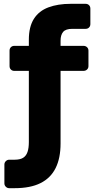

<svg xmlns="http://www.w3.org/2000/svg" viewBox="-20 -760 514 1005"><path d="M28 225Q18 225 10.5 217.5Q3 210 3 200V101Q3 91 10.5 83.5Q18 76 28 76H56Q85 76 101 66Q117 56 124 35.5Q131 15 131 -16V-389H55Q44 -389 37 -396Q30 -403 30 -414V-495Q30 -506 37 -513Q44 -520 55 -520H131V-552Q131 -620 157.5 -661.5Q184 -703 233.5 -721.5Q283 -740 350 -740H428Q439 -740 446 -733Q453 -726 453 -715V-634Q453 -623 446 -616Q439 -609 428 -609H358Q324 -609 310.5 -593Q297 -577 297 -547V-520H417Q428 -520 435.5 -513Q443 -506 443 -495V-414Q443 -403 435.5 -396Q428 -389 417 -389H297V-9Q297 68 271 120Q245 172 192 198.5Q139 225 56 225Z"/></svg>

Font: Rubik
Style: Bold
Weight: 700
Designer: Hubert and Fischer
Foundry: Hubert and Fischer
Version: Version 2.300;gftools[0.9.30]